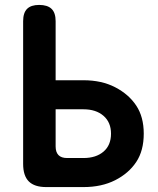

<svg xmlns="http://www.w3.org/2000/svg" viewBox="-20 -760 640 780"><path d="M74 -674Q74 -708 90 -724Q106 -740 139 -740Q173 -740 189.5 -724Q206 -708 206 -674V-434H319Q393 -434 448 -405.5Q503 -377 533.5 -331Q564 -285 564 -217Q564 -148 533.5 -102Q503 -56 448 -28Q393 0 319 0H168Q120 0 97 -23Q74 -46 74 -94ZM206 -165Q206 -142 217.5 -130Q229 -118 253 -118H319Q370 -118 400.5 -144Q431 -170 431 -217Q431 -263 400.5 -289.5Q370 -316 319 -316H206Z"/></svg>

Font: Maple Mono
Style: Bold
Weight: 700
Monospace: yes
Designer: subframe7536
Version: Version 7.200